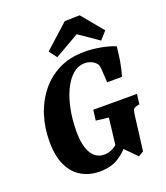

<svg xmlns="http://www.w3.org/2000/svg" viewBox="-142 -865 840 974"><g transform="rotate(-20 277.5 -378.0)"><path d="M229 12Q176 12 133 -12Q90 -36 65 -87Q40 -138 40 -219Q40 -291 60.5 -356.5Q81 -422 122 -474Q163 -526 223 -556Q283 -586 362 -586Q403 -586 447.5 -578Q492 -570 526 -556Q523 -519 516 -478Q509 -437 498 -401H418L414 -466Q413 -485 410.5 -493.5Q408 -502 397 -512Q388 -520 374 -525.5Q360 -531 344 -531Q307 -531 278 -505.5Q249 -480 228.5 -436.5Q208 -393 197 -337Q186 -281 186 -220Q186 -142 210.5 -101.5Q235 -61 280 -61Q308 -61 332 -76Q356 -91 372 -114L407 -85Q379 -47 336.5 -17.5Q294 12 229 12ZM441 7 373 -62H345L365 -230L297 -238L304 -294H540L533 -240L519 -237Q506 -234 501 -228Q496 -222 493 -200L469 -9ZM192 -649 322 -766 403 -768 499 -652 462 -610 356 -683 224 -607Z"/></g></svg>

Font: Yrsa
Style: Italic
Weight: 400
Italic angle: -7.10001°
Designer: Anna Giedrys (Yrsa+Rasa design), David Brezina (Yrsa art-direction, Rasa art-direction, design)
Foundry: Rosetta Type Foundry
Version: Version 2.004